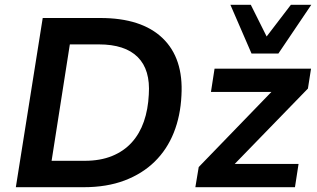

<svg xmlns="http://www.w3.org/2000/svg" viewBox="-20 -780 1321 800"><path d="M46 0 158 -705H398Q570 -705 657.5 -621Q745 -537 736 -382Q732 -297 704 -227Q676 -157 624.5 -106.5Q573 -56 499 -28Q425 0 329 0ZM195 -110H333Q398 -110 447 -130Q496 -150 529 -186.5Q562 -223 579.5 -273.5Q597 -324 600 -386Q607 -489 554 -542Q501 -595 392 -595H271ZM794 0 808 -84 1140 -427V-397H859L874 -494H1276L1263 -411L926 -64V-97H1224L1209 0ZM1028 -557 940 -760H1025L1091 -628L1192 -760H1277L1140 -557Z"/></svg>

Font: Nunito Sans 10pt
Style: Bold Italic
Weight: 700
Italic angle: -9°
Designer: Vernon Adams
Foundry: Vernon Adams
Version: Version 3.101;gftools[0.9.27]